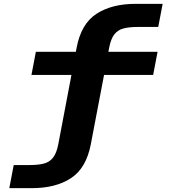

<svg xmlns="http://www.w3.org/2000/svg" viewBox="-20 -770 915 1001"><path d="M28.5 211 51.5 90.5H134.5Q178 90.5 208 83Q238 75.5 256.5 52Q275 28.5 284 -18.5L352.5 -379.5H144L167 -500H375.5L379.5 -521.5Q403 -646 483 -698Q563 -750 687.5 -750H828L805 -629.5H698.5Q655 -629.5 625 -622Q595 -614.5 576.5 -591.2Q558 -568 549 -520.5L545 -500H801.5L778.5 -379.5H522.5L453.5 -18Q429.5 107 349.8 159Q270 211 145.5 211Z"/></svg>

Font: Trispace SemiExpanded
Style: Bold
Weight: 700
Width: 6
Designer: Tyler Finck
Foundry: Etcetera Type Company
Version: Version 1.210; ttfautohint (v1.8.3)